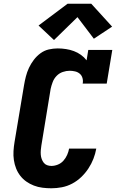

<svg xmlns="http://www.w3.org/2000/svg" viewBox="-20 -1003 640 1031"><path d="M256 8Q232 8 208 5Q184 2 162 -6.5Q140 -15 121.5 -28Q103 -41 89 -59Q75 -77 66.5 -98.5Q58 -120 54.5 -143.5Q51 -167 52.5 -191.5Q54 -216 58 -240L109 -545Q113 -569 119 -592.5Q125 -616 135.5 -638.5Q146 -661 161.5 -681.5Q177 -702 197.5 -717Q218 -732 242 -737.5Q266 -743 290 -743Q312 -743 334.5 -739.5Q357 -736 377 -728.5Q397 -721 414.5 -708.5Q432 -696 445 -679L454 -735H583L553 -554H424Q427 -569 423 -583.5Q419 -598 408.5 -607Q398 -616 383.5 -619.5Q369 -623 354 -623Q336 -623 317 -616.5Q298 -610 284 -595.5Q270 -581 263 -562.5Q256 -544 252 -526L202 -221Q200 -208 199 -196Q198 -184 199 -172Q200 -160 204 -149Q208 -138 215 -129Q222 -120 233 -116Q244 -112 256 -112Q273 -112 290.5 -119Q308 -126 320.5 -140Q333 -154 340.5 -171Q348 -188 351 -205H497Q492 -177 481.5 -150Q471 -123 454.5 -98Q438 -73 416 -52Q394 -31 367.5 -17Q341 -3 312.5 2.5Q284 8 256 8ZM270 -788 187 -866 343 -983H470L582 -860L484 -795L396 -911Z"/></svg>

Font: Iosevka Slab HvExObl
Style: Regular
Weight: 900
Width: 7
Italic angle: -9°
Monospace: yes
Designer: Belleve Invis
Foundry: Belleve Invis
Version: Version 11.1.1; ttfautohint (v1.8.3)